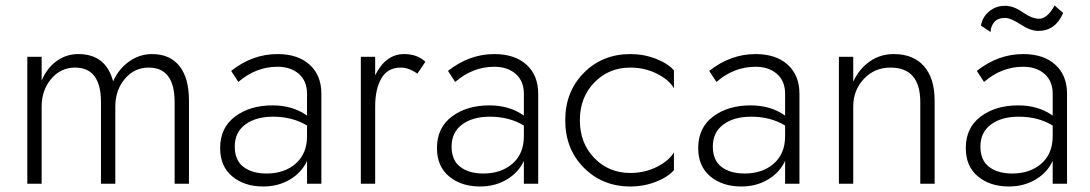

<svg xmlns="http://www.w3.org/2000/svg" viewBox="-20 -666 3952 696"><path d="M665 -302V0H613V-296Q613 -421 519 -421Q467 -421 432.5 -380Q398 -339 398 -280V0H346V-296Q346 -421 252 -421Q200 -421 165.5 -380Q131 -339 131 -280V0H79V-460H131V-374Q150 -419 185 -444.5Q220 -470 264 -470Q364 -470 390 -371Q410 -416 448 -443Q486 -470 531 -470Q596 -470 630.5 -426.5Q665 -383 665 -302Z M844 -369 818 -409Q895 -470 986 -470Q1060 -470 1102.5 -431.5Q1145 -393 1145 -326V0H1093V-83Q1074 -41 1031.5 -15.5Q989 10 934 10Q866 10 822 -26.5Q778 -63 778 -129Q778 -203 832 -243.5Q886 -284 968 -284Q1041 -284 1093 -247V-326Q1093 -372 1063.5 -398Q1034 -424 986 -424Q908 -424 844 -369ZM831 -135Q831 -85 862.5 -61Q894 -37 946 -37Q1011 -37 1052 -73Q1093 -109 1093 -172V-211Q1040 -243 970 -243Q907 -243 869 -214.5Q831 -186 831 -135Z M1493 -399Q1462 -421 1433 -421Q1385 -421 1362.5 -382Q1340 -343 1340 -280V0H1288V-460H1340V-393Q1378 -470 1445 -470Q1493 -470 1522 -442Z M1630 -369 1604 -409Q1681 -470 1772 -470Q1846 -470 1888.5 -431.5Q1931 -393 1931 -326V0H1879V-83Q1860 -41 1817.5 -15.5Q1775 10 1720 10Q1652 10 1608 -26.5Q1564 -63 1564 -129Q1564 -203 1618 -243.5Q1672 -284 1754 -284Q1827 -284 1879 -247V-326Q1879 -372 1849.5 -398Q1820 -424 1772 -424Q1694 -424 1630 -369ZM1617 -135Q1617 -85 1648.5 -61Q1680 -37 1732 -37Q1797 -37 1838 -73Q1879 -109 1879 -172V-211Q1826 -243 1756 -243Q1693 -243 1655 -214.5Q1617 -186 1617 -135Z M2265 -39Q2318 -39 2362 -61.5Q2406 -84 2423 -114V-49Q2401 -24 2357.5 -7Q2314 10 2265 10Q2164 10 2096.5 -58Q2029 -126 2029 -230Q2029 -334 2096.5 -402Q2164 -470 2265 -470Q2314 -470 2357.5 -453Q2401 -436 2423 -411V-346Q2406 -376 2362 -398.5Q2318 -421 2265 -421Q2187 -421 2134.5 -367Q2082 -313 2082 -230Q2082 -147 2134.5 -93Q2187 -39 2265 -39Z M2577 -369 2551 -409Q2628 -470 2719 -470Q2793 -470 2835.5 -431.5Q2878 -393 2878 -326V0H2826V-83Q2807 -41 2764.5 -15.5Q2722 10 2667 10Q2599 10 2555 -26.5Q2511 -63 2511 -129Q2511 -203 2565 -243.5Q2619 -284 2701 -284Q2774 -284 2826 -247V-326Q2826 -372 2796.5 -398Q2767 -424 2719 -424Q2641 -424 2577 -369ZM2564 -135Q2564 -85 2595.5 -61Q2627 -37 2679 -37Q2744 -37 2785 -73Q2826 -109 2826 -172V-211Q2773 -243 2703 -243Q2640 -243 2602 -214.5Q2564 -186 2564 -135Z M3316 -296Q3316 -421 3208 -421Q3150 -421 3111.5 -380Q3073 -339 3073 -280V0H3021V-460H3073V-370Q3094 -416 3132.5 -443Q3171 -470 3220 -470Q3291 -470 3329.5 -426Q3368 -382 3368 -302V0H3316Z M3536 -573Q3541 -604 3565.5 -624.5Q3590 -645 3623 -645Q3654 -645 3687.5 -621.5Q3721 -598 3747 -598Q3776 -598 3803 -646L3834 -619Q3806 -554 3744 -554Q3715 -554 3679.5 -577.5Q3644 -601 3623 -601Q3596 -601 3583.5 -585Q3571 -569 3571 -550ZM3547 -369 3521 -409Q3598 -470 3689 -470Q3763 -470 3805.5 -431.5Q3848 -393 3848 -326V0H3796V-83Q3777 -41 3734.5 -15.5Q3692 10 3637 10Q3569 10 3525 -26.5Q3481 -63 3481 -129Q3481 -203 3535 -243.5Q3589 -284 3671 -284Q3744 -284 3796 -247V-326Q3796 -372 3766.5 -398Q3737 -424 3689 -424Q3611 -424 3547 -369ZM3534 -135Q3534 -85 3565.5 -61Q3597 -37 3649 -37Q3714 -37 3755 -73Q3796 -109 3796 -172V-211Q3743 -243 3673 -243Q3610 -243 3572 -214.5Q3534 -186 3534 -135Z"/></svg>

Font: Renner* Light
Style: Light
Weight: 300
Version: Version 003.000 ; ttfautohint (v0.97) -l 8 -r 50 -G 200 -x 1